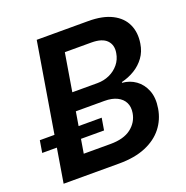

<svg xmlns="http://www.w3.org/2000/svg" viewBox="-154 -848 937 967"><g transform="rotate(-20 315.0 -364.0)"><path d="M24.4 0 145 -727.5H420.9Q499 -727.5 548.3 -702.1Q597.7 -676.8 617.9 -632.3Q638.2 -587.9 628.9 -531.2Q622.6 -490.2 600.6 -460Q578.6 -429.7 546.1 -409.9Q513.7 -390.1 475.1 -380.9V-377Q515.1 -374 546.9 -351.3Q578.6 -328.6 594.5 -288.6Q610.4 -248.5 601.1 -192.9Q591.8 -136.2 557.6 -92.8Q523.4 -49.3 464.6 -24.7Q405.8 0 322.3 0ZM171.4 -107.4H314.9Q385.7 -107.4 425.3 -137.7Q464.8 -168 472.7 -215.8Q478 -247.6 466.3 -271.2Q454.6 -294.9 427.7 -308.3Q400.9 -321.8 359.9 -321.8H207ZM223.1 -418H357.4Q392.6 -418 422.6 -431.6Q452.6 -445.3 472.9 -470Q493.2 -494.6 498.5 -527.8Q505.9 -569.3 481.2 -595Q456.5 -620.6 398.9 -620.6H256.8ZM-23.9 -182.6 -13.2 -247.1H318.4L307.6 -182.6Z"/></g></svg>

Font: Inter 20pt SemiBold
Style: Italic
Weight: 600
Italic angle: -9.3988°
Version: Version 4.001;git-66647c0bb